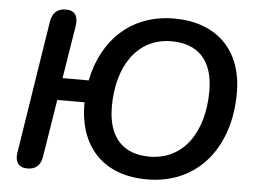

<svg xmlns="http://www.w3.org/2000/svg" viewBox="-51 -781 1142 856"><g transform="rotate(5 519.5 -352.5)"><path d="M636 10C865 10 1002 -167 1002 -408C1002 -604 882 -715 695 -715C503 -715 375 -589 339 -407H222L260 -643C267 -687 251 -713 211 -713C172 -713 151 -693 144 -654L51 -62C43 -18 61 8 100 8C140 8 160 -13 166 -52L207 -308H329C327 -110 440 10 636 10ZM638 -92C523 -92 452 -159 452 -300C452 -481 539 -613 692 -613C809 -613 879 -546 879 -406C879 -225 792 -92 638 -92Z"/></g></svg>

Font: SN Pro Semibold
Style: Italic
Weight: 600
Italic angle: -9°
Designer: Tobias Whetton
Foundry: Supernotes
Version: Version 1.001;Glyphs 3.2 (3249)